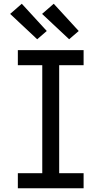

<svg xmlns="http://www.w3.org/2000/svg" viewBox="-20 -1002 540 1022"><path d="M75 0V-80H205V-655H75V-735H425V-655H295V-80H425V0ZM348 -793 204 -928 266 -982 399 -837ZM178 -793 34 -928 96 -982 229 -837Z"/></svg>

Font: Iosevka Medium
Style: Regular
Weight: 500
Monospace: yes
Designer: Belleve Invis
Foundry: Belleve Invis
Version: Version 32.5.0; ttfautohint (v1.8.4)